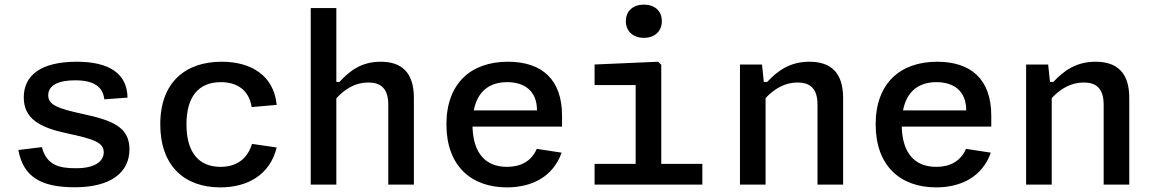

<svg xmlns="http://www.w3.org/2000/svg" viewBox="-20 -800 5000 832"><path d="M313 -532.5C156 -532.5 83 -473 83 -378C83 -286 151.5 -247.5 269.5 -222.5C385.5 -197.5 429.5 -183 429.5 -140.5C429.5 -103.5 396 -71 310 -71C238 -71 182.5 -82.5 161.5 -162.5L59.5 -150C81.5 -31 160.5 11.5 304.5 11.5C460.5 11.5 541 -53 541 -153C541 -248 469.5 -278 341.5 -305.5C231.5 -329.5 189 -345 189 -387C189 -430.5 233 -452 305.5 -452C386 -452 426 -424.5 432 -369.5L532.5 -377C531.5 -481.5 452.5 -532.5 313 -532.5Z M1179 -161 1072 -176.5C1052.5 -112.5 1006.5 -77 935.5 -77C844 -77 788 -136.5 788 -261C788 -379.5 839 -444 937 -444C1008.5 -444 1059 -409 1070.5 -336L1179 -345.5C1166.5 -472.5 1069.5 -532.5 940 -532.5C786 -532.5 674.5 -445.5 674.5 -261C674.5 -81.5 779 12 934.5 12C1050.5 12 1149.5 -40.5 1179 -161Z M1437.5 0V-374C1475 -415 1520 -442.5 1576 -442.5C1624 -442.5 1662.5 -422.5 1662.5 -347V0H1773.5V-376C1773.5 -486.5 1720 -532.5 1629.5 -532.5C1545.5 -532.5 1495 -492.5 1451 -445H1437.5V-765H1326.5V0Z M1914.5 -261C1914.5 -81.5 2021.5 12 2176.5 12C2286.5 12 2377.5 -35.5 2413.5 -138.5L2306 -155C2282.5 -101 2236.5 -77 2177 -77C2084 -77 2030.5 -136 2027.5 -251.5H2415.5V-299C2415.5 -455 2329 -532.5 2181 -532.5C2021.5 -532.5 1914.5 -439.5 1914.5 -261ZM2033 -321.5C2049 -404.5 2101.5 -444 2177.5 -444C2253 -444 2307 -406 2307 -321.5Z M2556.5 0H3023.5V-90H2845.5V-519L2832 -532.5L2556.5 -520.5V-431.5H2734.5V-90H2556.5ZM2770 -636C2816.5 -636 2848 -664 2848 -708.5C2848 -753 2816.5 -780 2770 -780C2724 -780 2692 -753 2692 -708.5C2692 -664 2724 -636 2770 -636Z M3633.5 0V-376C3633.5 -486.5 3579 -532.5 3487.5 -532.5C3402.5 -532.5 3349 -492.5 3304.5 -445H3290L3282 -520.5H3186.5V0H3297.5V-375C3335.5 -415.5 3381 -442.5 3436 -442.5C3484 -442.5 3522.5 -422.5 3522.5 -347V0Z M3774.5 -261C3774.5 -81.5 3881.5 12 4036.5 12C4146.5 12 4237.5 -35.5 4273.5 -138.5L4166 -155C4142.5 -101 4096.5 -77 4037 -77C3944 -77 3890.5 -136 3887.5 -251.5H4275.5V-299C4275.5 -455 4189 -532.5 4041 -532.5C3881.5 -532.5 3774.5 -439.5 3774.5 -261ZM3893 -321.5C3909 -404.5 3961.5 -444 4037.5 -444C4113 -444 4167 -406 4167 -321.5Z M4873.5 0V-376C4873.5 -486.5 4819 -532.5 4727.5 -532.5C4642.5 -532.5 4589 -492.5 4544.5 -445H4530L4522 -520.5H4426.5V0H4537.5V-375C4575.5 -415.5 4621 -442.5 4676 -442.5C4724 -442.5 4762.5 -422.5 4762.5 -347V0Z"/></svg>

Font: Monaspace Neon Medium
Style: Regular
Weight: 500
Designer: Riley Cran & the Lettermatic Team
Foundry: Lettermatic
Version: Version 1.200 (Monaspace Neon)